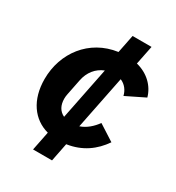

<svg xmlns="http://www.w3.org/2000/svg" viewBox="-178 -740 887 965"><g transform="rotate(30 266.0 -258.0)"><path d="M160 114H270L291 8C378 -5 439 -50 483 -114L391 -173C369 -142 339 -115 303 -103L365 -412C394 -400 412 -375 419 -346L527 -399C511 -457 464 -504 396 -521L418 -630H308L287 -525C129 -503 33 -372 33 -222C33 -101 92 -20 182 4ZM168 -186C168 -195 169 -203 171 -213L189 -303C199 -355 230 -393 274 -410L213 -106C183 -120 168 -148 168 -186Z"/></g></svg>

Font: Braiins Sans
Style: Bold Italic
Weight: 700
Italic angle: -11.31°
Designer: Mike Abbink, Paul van der Laan, Pieter van Rosmalen, Jiri Chlebus, Lubos Buracinsky
Foundry: Bold Monday, Sudetype
Version: Version 1.000;hotconv 1.0.109;makeotfexe 2.5.65596